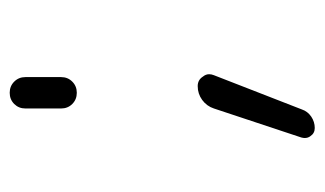

<svg xmlns="http://www.w3.org/2000/svg" viewBox="-156 -422 666 394"><g transform="rotate(-90 177.0 -225.0)"><path d="M151.4 -432.6V-505.9Q151.4 -519.5 160.6 -528.8Q169.9 -538.1 183.6 -538.1Q197.3 -538.1 206.5 -528.8Q215.8 -519.5 215.8 -505.9V-432.6Q215.8 -418.9 206.5 -409.7Q197.3 -400.4 183.6 -400.4Q169.9 -400.4 160.6 -409.7Q151.4 -418.9 151.4 -432.6ZM151.4 -119.1Q156.2 -133.8 168.9 -143.1Q181.6 -152.3 197.3 -152.3Q210 -152.3 216.8 -141.6Q221.7 -135.7 221.7 -128.9Q221.7 -124 219.7 -119.1L149.4 61.5Q145.5 73.2 134.8 80.6Q124 87.9 111.3 87.9Q100.6 87.9 94.7 79.1Q90.8 74.2 90.8 67.4Q90.8 64.5 91.8 60.5Z"/></g></svg>

Font: irohamaru Light
Style: Regular
Weight: 200
Designer: [Source Han Sans]
Ryoko NISHIZUKA  (kana & ideographs); Paul D. Hunt (Latin, Greek & Cyrillic); Wenlong ZHANG  (bopomofo
Version: Version 1.01